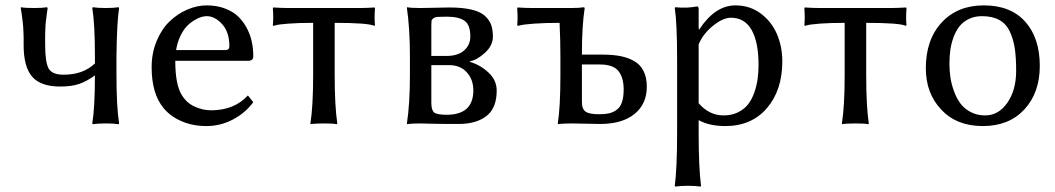

<svg xmlns="http://www.w3.org/2000/svg" viewBox="-20 -459 3925 714"><path d="M67.9 -291V-319.3Q67.9 -331.1 67.1 -342.5Q66.4 -354 66.2 -359.9Q65.9 -365.7 64.5 -376.7Q63 -387.7 62.7 -391.4Q62.5 -395 60.3 -409.4Q58.1 -423.8 57.1 -429.2L58.1 -432.1Q71.8 -429.2 106.9 -429.2Q122.1 -429.2 134 -429.9Q146 -430.7 150.4 -431.6L154.8 -432.1L157.2 -429.2Q156.7 -425.3 155 -413.8Q153.3 -402.3 153.1 -399.9Q152.8 -397.5 151.9 -388.9Q150.9 -380.4 150.4 -377.9L149.4 -368.2Q148.9 -360.8 148.9 -356.7Q148.9 -352.5 148.4 -345Q147.9 -337.4 147.9 -330.1V-313.5V-293Q147.9 -229 160.4 -205.1Q172.9 -181.2 216.8 -181.2Q289.1 -181.2 333 -223.1V-250Q333 -369.1 323.2 -429.2L325.2 -432.1Q343.8 -429.2 373 -429.2Q402.3 -429.2 420.9 -432.1L422.9 -429.2Q414.6 -376.5 413.1 -250V-179.2Q413.1 -63.5 422.9 0L420.9 2.9Q402.3 0 373 0Q343.8 0 325.2 2.9L323.2 0Q333 -59.6 333 -178.7Q302.7 -156.7 274.7 -147Q246.6 -137.2 204.1 -137.2Q131.3 -137.2 99.6 -173.8Q67.9 -210.4 67.9 -291Z M634.8 -272.9H818.8Q833 -272.9 833 -287.1Q833 -339.4 806.2 -369.1Q779.3 -398.9 748.5 -398.9Q740.2 -398.9 729.5 -396Q718.8 -393.1 703.6 -384.3Q688.5 -375.5 675.5 -362.3Q662.6 -349.1 651.1 -325.7Q639.6 -302.2 634.8 -272.9ZM901.9 -104 921.9 -79.1Q892.6 -39.1 846.2 -14.6Q799.8 9.8 747.6 9.8Q697.3 9.8 656.2 -7.8Q615.2 -24.9 588.9 -56.2Q543.9 -109.9 543.9 -209Q543.9 -261.7 562.5 -306.4Q581.1 -351.1 610.6 -379.4Q640.1 -407.7 676.3 -423.3Q712.4 -439 748.5 -439Q786.6 -439 817.1 -427.2Q847.7 -415.5 866.7 -396.7Q885.7 -377.9 898.7 -352.8Q911.6 -327.6 916.7 -302.2Q921.9 -276.9 921.9 -250Q921.9 -232.9 903.8 -232.9H631.8Q631.8 -144.5 655.8 -106Q674.3 -75.7 704.1 -62.5Q734.4 -48.8 764.6 -48.8Q851.1 -48.8 901.9 -104Z M1144.5 -374Q1088.9 -374 1052 -371.1Q1015.1 -368.2 1005.9 -365.2L996.6 -362.8L994.6 -366.2Q997.6 -388.7 994.6 -429.2L996.6 -431.2Q1026.9 -429.2 1051.3 -429.2H1317.4Q1342.3 -429.2 1372.6 -431.2L1374.5 -429.2Q1371.6 -388.7 1374.5 -366.2L1372.6 -362.8Q1349.1 -374 1224.6 -374V-180.2Q1224.6 -63.5 1234.4 0L1232.4 2.9Q1218.8 0 1184.6 0Q1168.9 0 1156.5 0.7Q1144 1.5 1139.6 2L1135.3 2.9L1134.3 0Q1144.5 -63.5 1144.5 -180.2Z M1584 -251H1641.1Q1683.1 -251 1706.1 -271.5Q1729 -292 1729 -323.2Q1729 -366.7 1707.5 -381.8Q1686 -397 1641.1 -397Q1619.1 -397 1608.4 -396.2Q1597.7 -395.5 1591.6 -390.9Q1585.4 -386.2 1584.7 -381.1Q1584 -376 1584 -362.8ZM1584 -216.8V-77.1Q1584 -49.3 1594.5 -40.8Q1605 -32.2 1641.1 -32.2Q1740.2 -32.2 1740.2 -123Q1740.2 -163.1 1716.1 -189.9Q1691.9 -216.8 1650.4 -216.8ZM1543 0Q1527.3 0 1515.1 0.7Q1502.9 1.5 1498.5 2L1494.1 2.9L1493.2 0Q1504.4 -72.8 1504.4 -180.2V-249Q1504.4 -352.5 1493.2 -429.2L1494.1 -432.1Q1507.8 -429.2 1543 -429.2Q1564 -429.2 1597.9 -430.2Q1631.8 -431.2 1650.4 -431.2Q1700.2 -431.2 1733.4 -423.3Q1766.6 -415.5 1783.4 -399.9Q1800.3 -384.3 1806.6 -366.2Q1813 -348.1 1813 -323.2Q1813 -289.1 1782.7 -262Q1752.4 -234.9 1727.1 -231V-229Q1766.1 -217.8 1796.6 -189.2Q1827.1 -160.6 1827.1 -122.1Q1827.1 -57.1 1789.1 -27.6Q1751 2 1686 2Q1613.3 2 1580.8 1Q1548.3 0 1543 0Z M2299.3 -126Q2299.3 -170.4 2279.8 -194.8Q2260.3 -219.2 2210.9 -219.2H2144V-79.1Q2144 -53.2 2158 -43.7Q2171.9 -34.2 2207 -34.2Q2228.5 -34.2 2242.9 -37.1Q2257.3 -40 2271.2 -49.1Q2285.2 -58.1 2292.2 -77.1Q2299.3 -96.2 2299.3 -126ZM2064 -250Q2064 -281.2 2063.2 -312.3Q2062.5 -343.3 2061.5 -358.4L2061 -374Q2005.4 -374 1966.6 -371.1Q1927.7 -368.2 1916.5 -365.2L1905.3 -362.8L1903.3 -366.2Q1906.2 -388.7 1903.3 -429.2L1905.3 -431.2Q1935.5 -429.2 1960 -429.2H2104Q2119.1 -429.2 2131.1 -429.9Q2143.1 -430.7 2147.5 -431.6L2151.9 -432.1L2154.3 -429.2Q2144 -362.3 2144 -258.8V-255.9H2221.2Q2259.3 -255.9 2287.8 -250.2Q2316.4 -244.6 2339.1 -231.4Q2361.8 -218.3 2373.5 -194.3Q2385.3 -170.4 2385.3 -136.2Q2385.3 -72.3 2339.6 -35.2Q2293.9 2 2211.9 2Q2190.9 2 2158 1Q2125 0 2104 0Q2088.4 0 2076.2 0.7Q2064 1.5 2059.6 2L2055.2 2.9L2054.2 0Q2064 -60.1 2064 -179.2Z M2578.1 -293.9V-75.2Q2617.2 -29.8 2670.9 -29.8Q2701.7 -29.8 2725.3 -41.7Q2749 -53.7 2762.9 -72.3Q2776.9 -90.8 2785.6 -116.5Q2794.4 -142.1 2797.6 -166.5Q2800.8 -190.9 2800.8 -217.8Q2800.8 -302.7 2774.9 -347.9Q2749 -393.1 2698.2 -393.1Q2668.5 -393.1 2631.3 -363Q2594.2 -333 2578.1 -293.9ZM2578.1 -352.1 2580.1 -349.1Q2639.2 -439 2714.8 -439Q2768.6 -439 2809.1 -408.7Q2849.6 -378.4 2869.4 -331.8Q2889.2 -285.2 2889.2 -231Q2889.2 -123.5 2832 -56.9Q2774.9 9.8 2677.2 9.8Q2618.2 9.8 2578.1 -12.2V32.2Q2578.1 163.6 2586.9 231.9L2585 234.9Q2566.4 231.9 2538.1 231.9Q2509.8 231.9 2491.2 234.9L2489.3 231.9Q2498 167.5 2498 32.2V-234.9Q2498 -373.5 2489.3 -429.2L2491.2 -432.1Q2533.2 -427.7 2571.8 -435.1Q2578.1 -435.1 2578.1 -424.8Z M3121.1 -374Q3065.4 -374 3028.6 -371.1Q2991.7 -368.2 2982.4 -365.2L2973.1 -362.8L2971.2 -366.2Q2974.1 -388.7 2971.2 -429.2L2973.1 -431.2Q3003.4 -429.2 3027.8 -429.2H3293.9Q3318.8 -429.2 3349.1 -431.2L3351.1 -429.2Q3348.1 -388.7 3351.1 -366.2L3349.1 -362.8Q3325.7 -374 3201.2 -374V-180.2Q3201.2 -63.5 3210.9 0L3209 2.9Q3195.3 0 3161.1 0Q3145.5 0 3133.1 0.7Q3120.6 1.5 3116.2 2L3111.8 2.9L3110.8 0Q3121.1 -63.5 3121.1 -180.2Z M3422.9 -205.1Q3422.9 -311.5 3481.7 -375.2Q3540.5 -439 3638.7 -439Q3738.3 -439 3792.5 -378.4Q3846.7 -317.9 3846.7 -213.9Q3846.7 -114.3 3789.6 -52.2Q3732.4 9.8 3634.8 9.8Q3537.6 9.8 3480.2 -51.3Q3422.9 -112.3 3422.9 -205.1ZM3631.8 -398.9Q3604.5 -398.9 3583.3 -388.7Q3562 -378.4 3548.6 -361.8Q3535.2 -345.2 3526.4 -321.8Q3517.6 -298.3 3514.2 -273.9Q3510.7 -249.5 3510.7 -222.2Q3510.7 -196.8 3514.2 -172.4Q3517.6 -147.9 3527.1 -121.3Q3536.6 -94.7 3551 -75Q3565.4 -55.2 3589.4 -42.5Q3613.3 -29.8 3643.6 -29.8Q3693.4 -29.8 3726.1 -76.9Q3758.8 -124 3758.8 -195.8Q3758.8 -245.1 3753.7 -279.3Q3748.5 -313.5 3735.1 -342Q3721.7 -370.6 3696 -384.8Q3670.4 -398.9 3631.8 -398.9Z"/></svg>

Font: Linux Biolinum G
Style: Regular
Weight: 400
Designer: Philipp H. Poll
Foundry: Philipp H. Poll
Version: Version 1.1.0 ; ttfautohint (v1.6)